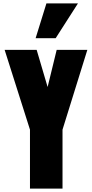

<svg xmlns="http://www.w3.org/2000/svg" viewBox="-20 -1101 537 1121"><path d="M188 -878 251 -1081H435L305 -878ZM155 0V-344L7 -810H194L258 -593L311 -810H490L345 -344V0Z"/></svg>

Font: Oswald Heavy
Style: Regular
Weight: 400
Designer: Vernon Adams
Foundry: Vernon Adams
Version: Version 4.101